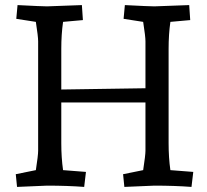

<svg xmlns="http://www.w3.org/2000/svg" viewBox="-20 -730 813 755"><path d="M724 -710 728 -651 650 -644Q643 -595 643 -538V-167Q643 -110 650 -61L740 -54L733 5Q667 0 587 0L469 5L464 -45L543 -61Q552 -120 552 -137V-327H221V-167Q221 -110 228 -61L318 -54L311 5Q245 0 165 0L47 5L42 -45L121 -61Q130 -119 130 -137V-568Q130 -586 121 -644L44 -656L49 -710Q145 -705 165 -705L302 -710L306 -651L228 -644Q221 -595 221 -538V-378L552 -383V-568Q552 -586 543 -644L466 -656L471 -710Q567 -705 587 -705Z"/></svg>

Font: Andada
Style: Regular
Weight: 400
Designer: Carolina Giovagnoli
Foundry: Carolina Giovagnoli
Version: Version 1.003